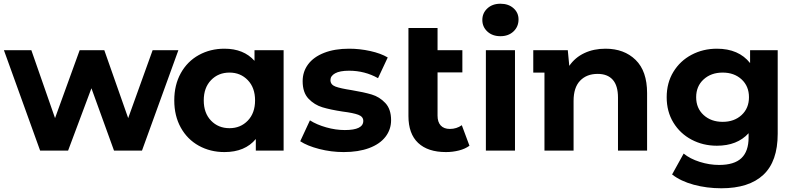

<svg xmlns="http://www.w3.org/2000/svg" viewBox="-20 -807 4261 1029"><path d="M936 -538 741 0H591L470 -334L345 0H195L1 -538H148L275 -174L407 -538H539L667 -174L798 -538Z M1500 -538V0H1351V-62Q1293 8 1183 8Q1107 8 1045.5 -26Q984 -60 949 -123Q914 -186 914 -269Q914 -352 949 -415Q984 -478 1045.5 -512Q1107 -546 1183 -546Q1286 -546 1344 -481V-538ZM1347 -269Q1347 -337 1308 -377.5Q1269 -418 1210 -418Q1150 -418 1111 -377.5Q1072 -337 1072 -269Q1072 -201 1111 -160.5Q1150 -120 1210 -120Q1269 -120 1308 -160.5Q1347 -201 1347 -269Z M1589 -50 1641 -162Q1677 -139 1728 -124.5Q1779 -110 1828 -110Q1927 -110 1927 -159Q1927 -182 1900 -192Q1873 -202 1817 -209Q1751 -219 1708 -232Q1665 -245 1633.5 -278Q1602 -311 1602 -372Q1602 -423 1631.5 -462.5Q1661 -502 1717.5 -524Q1774 -546 1851 -546Q1908 -546 1964.5 -533.5Q2021 -521 2058 -499L2006 -388Q1935 -428 1851 -428Q1801 -428 1776 -414Q1751 -400 1751 -378Q1751 -353 1778 -343Q1805 -333 1864 -324Q1930 -313 1972 -300.5Q2014 -288 2045 -255Q2076 -222 2076 -163Q2076 -113 2046 -74Q2016 -35 1958.5 -13.5Q1901 8 1822 8Q1755 8 1691 -8.5Q1627 -25 1589 -50Z M2496 -26Q2473 -9 2439.5 -0.5Q2406 8 2370 8Q2273 8 2221 -41Q2169 -90 2169 -185V-657H2325V-538H2458V-419H2325V-187Q2325 -153 2342 -134.5Q2359 -116 2391 -116Q2427 -116 2455 -136Z M2584 -538H2740V0H2584ZM2565 -700Q2565 -737 2592 -762Q2619 -787 2662 -787Q2705 -787 2732 -763Q2759 -739 2759 -703Q2759 -664 2732 -638.5Q2705 -613 2662 -613Q2619 -613 2592 -638Q2565 -663 2565 -700Z M3448 -308V0H3292V-284Q3292 -348 3264 -379.5Q3236 -411 3183 -411Q3124 -411 3089 -374.5Q3054 -338 3054 -266V0H2898V-418H2838V-538H3023L3031 -454Q3062 -499 3112 -522.5Q3162 -546 3225 -546Q3325 -546 3386.5 -486Q3448 -426 3448 -308Z M4148 -538V-90Q4148 58 4071 130Q3994 202 3846 202Q3768 202 3698 183Q3628 164 3582 128L3644 16Q3678 44 3730 60.5Q3782 77 3834 77Q3915 77 3953.5 40.5Q3992 4 3992 -70V-93Q3931 -26 3822 -26Q3748 -26 3686.5 -58.5Q3625 -91 3589 -150Q3553 -209 3553 -286Q3553 -363 3589 -422Q3625 -481 3686.5 -513.5Q3748 -546 3822 -546Q3939 -546 4000 -469V-538ZM3994 -286Q3994 -345 3954.5 -381.5Q3915 -418 3853 -418Q3791 -418 3751 -381.5Q3711 -345 3711 -286Q3711 -227 3751 -190.5Q3791 -154 3853 -154Q3915 -154 3954.5 -190.5Q3994 -227 3994 -286Z"/></svg>

Font: mBank
Style: Bold
Weight: 700
Designer: Julieta Ulanovsky
Foundry: Julieta Ulanovsky
Version: Version 7.200